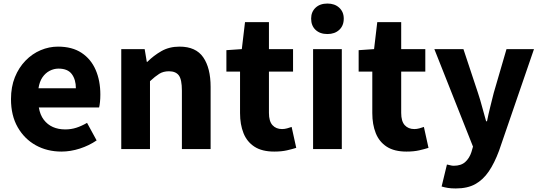

<svg xmlns="http://www.w3.org/2000/svg" viewBox="-20 -841 3045 1083"><path d="M327 14Q246 14 182 -21.5Q118 -57 80 -123Q42 -189 42 -282Q42 -351 64 -405.5Q86 -460 124 -499Q162 -538 209.5 -558Q257 -578 307 -578Q387 -578 440 -543Q493 -508 519.5 -447Q546 -386 546 -308Q546 -285 544 -265.5Q542 -246 539 -235H199Q206 -193 227 -165.5Q248 -138 278.5 -124.5Q309 -111 348 -111Q381 -111 410.5 -120.5Q440 -130 471 -148L525 -49Q483 -20 430.5 -3Q378 14 327 14ZM197 -343H408Q408 -392 385 -423Q362 -454 310 -454Q284 -454 260 -441.5Q236 -429 219.5 -405Q203 -381 197 -343Z M664 0V-564H796L808 -492H811Q847 -528 891 -553Q935 -578 993 -578Q1085 -578 1126.5 -517.5Q1168 -457 1168 -351V0H1006V-330Q1006 -393 988.5 -416Q971 -439 933 -439Q901 -439 878 -424.5Q855 -410 826 -383V0Z M1527 14Q1458 14 1415.5 -13.5Q1373 -41 1353.5 -90Q1334 -139 1334 -203V-437H1257V-558L1344 -564L1362 -716H1497V-564H1633V-437H1497V-204Q1497 -157 1517 -135Q1537 -113 1571 -113Q1585 -113 1599.5 -117Q1614 -121 1625 -125L1651 -7Q1629 0 1598.5 7Q1568 14 1527 14Z M1746 0V-564H1908V0ZM1827 -649Q1785 -649 1760 -672.5Q1735 -696 1735 -736Q1735 -774 1760 -797.5Q1785 -821 1827 -821Q1868 -821 1893.5 -797.5Q1919 -774 1919 -736Q1919 -696 1893.5 -672.5Q1868 -649 1827 -649Z M2273 14Q2204 14 2161.5 -13.5Q2119 -41 2099.5 -90Q2080 -139 2080 -203V-437H2003V-558L2090 -564L2108 -716H2243V-564H2379V-437H2243V-204Q2243 -157 2263 -135Q2283 -113 2317 -113Q2331 -113 2345.5 -117Q2360 -121 2371 -125L2397 -7Q2375 0 2344.5 7Q2314 14 2273 14Z M2551 222Q2525 222 2506.5 219Q2488 216 2471 211L2501 87Q2509 88 2519 91Q2529 94 2539 94Q2581 94 2604.5 72.5Q2628 51 2639 17L2648 -14L2430 -564H2594L2676 -317Q2689 -278 2699.5 -238Q2710 -198 2722 -157H2727Q2735 -197 2745 -237Q2755 -277 2765 -317L2837 -564H2992L2795 9Q2769 79 2737 126Q2705 173 2661 197.5Q2617 222 2551 222Z"/></svg>

Font: Noto Sans JP ExtraBold
Style: Regular
Weight: 800
Designer: Ryoko NISHIZUKA  (kana, bopomofo & ideographs); Paul D. Hunt (Latin, Greek & Cyrillic); Sandoll Communications , Soo-you
Foundry: Adobe
Version: Version 2.004-H2;hotconv 1.0.118;makeotfexe 2.5.65603